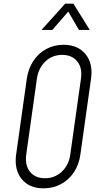

<svg xmlns="http://www.w3.org/2000/svg" viewBox="-20 -1010 554 1046"><path d="M217 16Q139 16 97.8 -35Q56.5 -86 68 -169L126 -581Q134 -636.5 161.8 -678.2Q189.5 -720 232 -743Q274.5 -766 326 -766Q404 -766 445.8 -715.2Q487.5 -664.5 476 -581L418 -169Q410.5 -113.5 382.8 -71.8Q355 -30 312.2 -7Q269.5 16 217 16ZM225 -39Q278.5 -39 316.8 -74.8Q355 -110.5 363 -169L421 -581Q429.5 -639.5 401 -675.2Q372.5 -711 319 -711Q265 -711 227.2 -675.2Q189.5 -639.5 181 -581L123 -169Q115 -110.5 143 -74.8Q171 -39 225 -39ZM206 -847 335 -990H380L469 -847H410L352 -947L265 -847Z"/></svg>

Font: Mohave Light
Style: Italic
Weight: 300
Italic angle: -8°
Designer: Gumpita Rahayu
Foundry: Tokotype
Version: Version 2.003